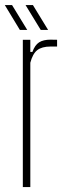

<svg xmlns="http://www.w3.org/2000/svg" viewBox="-34 -762 259 782"><path d="M59 0V-600H89.5V-550.5H98Q108 -578.5 125.2 -589.5Q142.5 -600.5 172 -600.5Q178.5 -600.5 185.5 -600.2Q192.5 -600 198.5 -600V-572.5H172Q136.5 -572.5 117.8 -557.8Q99 -543 89.5 -506.5V0ZM132 -640 70 -741.5H100L162 -640ZM47 -640 -14.5 -741.5H15L77 -640Z"/></svg>

Font: Big Shoulders Display Thin ExtraLight
Style: Regular
Weight: 250
Version: Version 2.002